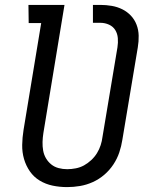

<svg xmlns="http://www.w3.org/2000/svg" viewBox="-20 -755 640 783"><path d="M254 8Q223 8 194.5 2Q166 -4 142 -18.5Q118 -33 102 -56Q86 -79 78 -106.5Q70 -134 70.5 -164Q71 -194 76 -225L148 -661H97L96 -735H243L157 -213Q154 -194 153.5 -176Q153 -158 156 -141Q159 -124 167.5 -109.5Q176 -95 189 -84.5Q202 -74 219 -69.5Q236 -65 254 -65Q271 -65 289 -68.5Q307 -72 322.5 -80.5Q338 -89 352 -102Q366 -115 375.5 -130.5Q385 -146 390.5 -163Q396 -180 398 -197L459 -562Q462 -581 460.5 -599.5Q459 -618 450 -632.5Q441 -647 424.5 -654.5Q408 -662 389 -662H359V-735H389Q413 -735 436 -731Q459 -727 479 -717Q499 -707 514 -691Q529 -675 537 -654Q545 -633 545.5 -609.5Q546 -586 542 -562L479 -185Q475 -159 466.5 -133.5Q458 -108 442.5 -84.5Q427 -61 405.5 -42.5Q384 -24 358.5 -12.5Q333 -1 306.5 3.5Q280 8 254 8Z"/></svg>

Font: Iosevka Etoile
Style: Italic
Weight: 400
Italic angle: -9°
Designer: Belleve Invis
Foundry: Belleve Invis
Version: Version 22.1.2; ttfautohint (v1.8.4)